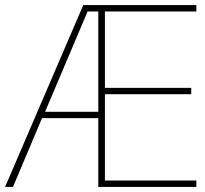

<svg xmlns="http://www.w3.org/2000/svg" viewBox="-21 -734 804 754"><path d="M750 0H365V-270H144L30 0H-1L306 -714H750V-689H391V-389H730V-364H391V-25H750ZM156 -295H365V-689H323Z"/></svg>

Font: Noto Sans Thin
Style: Regular
Weight: 100
Designer: Monotype Design Team
Foundry: Monotype Imaging Inc.
Version: Version 2.007